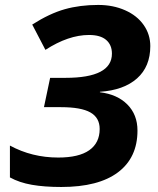

<svg xmlns="http://www.w3.org/2000/svg" viewBox="-20 -744 636 774"><path d="M585.9 -558.1Q585.9 -475.6 532.5 -428Q479 -380.4 382.8 -374V-372.1Q452.6 -363.8 493.4 -322.8Q534.2 -281.7 534.2 -217.8Q534.2 -108.4 455.6 -49.3Q377 9.8 227.1 9.8Q159.2 9.8 108.6 1Q58.1 -7.8 20 -28.8V-157.2Q108.9 -108.9 214.8 -108.9Q297.9 -108.9 339.8 -138.4Q381.8 -168 381.8 -224.1Q381.8 -269.5 344.2 -290.8Q306.6 -312 226.1 -312H157.2L182.1 -430.2H244.1Q431.2 -430.2 431.2 -527.8Q431.2 -563 408 -583Q384.8 -603 338.9 -603Q255.9 -603 163.1 -543L109.9 -645Q179.7 -689.5 241 -706.8Q302.2 -724.1 376 -724.1Q436 -724.1 484.4 -702.6Q532.7 -681.2 559.3 -643.1Q585.9 -605 585.9 -558.1Z"/></svg>

Font: Zoram GWebM
Style: Bold Italic
Weight: 700
Italic angle: -12°
Foundry: Ascender Corporation
Version: Version 1.000